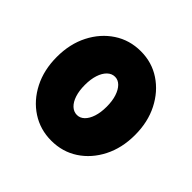

<svg xmlns="http://www.w3.org/2000/svg" viewBox="-153 -753 920 920"><g transform="rotate(45 307.0 -293.5)"><path d="M572 -293Q572 -205 537 -136.5Q502 -68 442.5 -29Q383 10 307 10Q232 10 172 -29Q112 -68 77 -136.5Q42 -205 42 -293Q42 -381 77 -449.5Q112 -518 172 -557.5Q232 -597 308 -597Q383 -597 442.5 -557.5Q502 -518 537 -449.5Q572 -381 572 -293ZM380 -293Q380 -332 370.5 -361Q361 -390 344.5 -406.5Q328 -423 307 -423Q285 -423 268 -406.5Q251 -390 241.5 -361Q232 -332 232 -293Q232 -254 241.5 -225Q251 -196 268 -180Q285 -164 307 -164Q328 -164 344.5 -180Q361 -196 370.5 -225Q380 -254 380 -293Z"/></g></svg>

Font: Raleway Thin Black
Style: Regular
Weight: 900
Version: Version 4.026